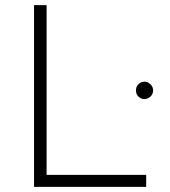

<svg xmlns="http://www.w3.org/2000/svg" viewBox="-20 -730 664 750"><path d="M113 -710H162V-47H551V0H113ZM511 -377Q511 -391 521 -401Q531 -411 544 -411Q557 -411 567.5 -401Q578 -391 578 -377Q578 -362 567.5 -352.5Q557 -343 544 -343Q531 -343 521 -352.5Q511 -362 511 -377Z"/></svg>

Font: Josefin Sans Thin Light
Style: Regular
Weight: 300
Version: Version 2.000